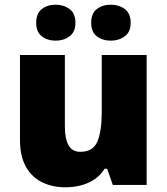

<svg xmlns="http://www.w3.org/2000/svg" viewBox="-20 -787 710 817"><path d="M258 10Q204 10 160 -11Q116 -32 90.5 -77Q65 -122 65 -193V-553H256V-251Q256 -197 271.5 -169Q287 -141 322 -141Q376 -141 394.5 -185Q413 -229 413 -311V-553H604V0H460L436 -69H425Q408 -41 381.5 -23.5Q355 -6 323.5 2Q292 10 258 10ZM134 -690Q134 -730 158 -748.5Q182 -767 217 -767Q251 -767 276 -748.5Q301 -730 301 -690Q301 -651 276 -632.5Q251 -614 217 -614Q182 -614 158 -632.5Q134 -651 134 -690ZM368 -690Q368 -730 392 -748.5Q416 -767 452 -767Q486 -767 511 -748.5Q536 -730 536 -690Q536 -651 511 -632.5Q486 -614 452 -614Q416 -614 392 -632.5Q368 -651 368 -690Z"/></svg>

Font: Noto Sans Symbols Black
Style: Regular
Weight: 900
Version: Version 2.002